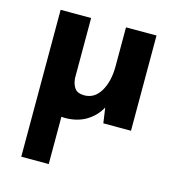

<svg xmlns="http://www.w3.org/2000/svg" viewBox="-102 -526 788 851"><g transform="rotate(15 292.0 -100.0)"><path d="M213 21Q205 21 198 20V237H72V-437H212V-162Q214 -133 227 -115.5Q240 -98 271 -98Q318 -98 345 -143.5Q372 -189 372 -259V-437H512V0H385L375 -70Q353 -29 312 -4Q271 21 213 21Z"/></g></svg>

Font: Reem Kufi
Style: Bold
Weight: 700
Designer: Khaled Hosny
Version: Version 1.001